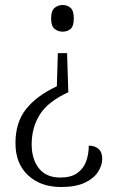

<svg xmlns="http://www.w3.org/2000/svg" viewBox="-20 -560 464 770"><path d="M254 -190Q173 -153 140 -101Q107 -49 107 19Q107 78 136 115Q165 152 222 152Q265 152 290 134Q315 116 325.5 87Q336 58 336 24Q360 24 375 37Q390 50 390 77Q390 103 373 129.5Q356 156 319.5 173Q283 190 225 190Q143 190 92.5 143Q42 96 42 14Q42 -69 84.5 -122.5Q127 -176 208 -214L212 -347H249ZM231 -540Q250 -540 263 -528.5Q276 -517 276 -486Q276 -455 263 -444Q250 -433 231 -433Q213 -433 199 -444Q185 -455 185 -486Q185 -517 199 -528.5Q213 -540 231 -540Z"/></svg>

Font: Noto Serif Lao SemiCondensed Light
Style: Regular
Weight: 300
Width: 4
Designer: Monotype Design Team
Foundry: Monotype Imaging Inc.
Version: Version 2.003; ttfautohint (v1.8.4.7-5d5b)